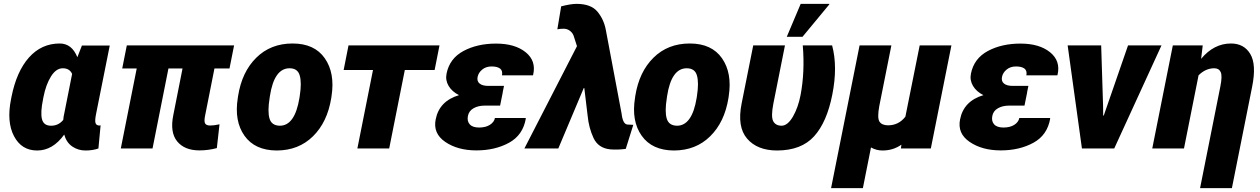

<svg xmlns="http://www.w3.org/2000/svg" viewBox="-20 -761 6455 984"><path d="M304.2 -146.5Q305.2 -162.6 309.6 -180.7L349.6 -382.3Q336.4 -411.1 301.8 -411.1Q267.6 -411.1 241.5 -369.6Q215.3 -328.1 202.6 -263.2L200.7 -252.9Q186.5 -184.1 195.1 -150.4Q203.6 -116.7 241.7 -116.7Q279.8 -116.7 304.2 -146.5ZM286.1 -538.1Q348.1 -538.1 376.5 -467.8L399.9 -527.8H542.5L473.1 -180.7Q465.3 -143.6 469.5 -130.6Q473.6 -117.7 489.7 -117.7Q494.1 -117.7 495.6 -119.1L484.4 0Q455.1 10.3 418 10.3Q380.4 10.3 350.3 -10.3Q320.3 -30.8 309.1 -71.3Q250.5 10.3 170.4 10.3Q90.3 10.3 51.8 -63.2Q13.2 -136.7 36.6 -252.9L38.6 -263.2Q64.5 -394.5 128.4 -466.3Q192.4 -538.1 286.1 -538.1Z M1105 -124 1091.3 -2Q1047.4 9.8 1002 9.8Q925.8 9.8 887.9 -36.6Q850.1 -83 868.2 -171.4L915.5 -410.2H843.3L761.7 0H599.1L680.7 -410.2H606.4L629.9 -528.3H1179.7L1156.2 -410.2H1079.1L1031.7 -171.4Q1024.9 -139.6 1031 -128.7Q1037.1 -117.7 1057.1 -117.7Q1077.1 -117.7 1105 -124Z M1414.1 -116.7Q1491.2 -116.7 1514.6 -258.8L1516.1 -269Q1526.9 -336.9 1516.1 -374Q1505.9 -411.1 1463.9 -411.1Q1385.3 -411.1 1363.3 -269L1361.8 -258.8Q1350.6 -189.5 1361.3 -153.3Q1372.1 -117.2 1414.1 -116.7ZM1679.2 -269 1677.7 -258.8Q1657.7 -134.8 1584 -62.5Q1510.7 9.8 1398.4 10.3Q1286.1 9.8 1232.9 -65.4Q1179.7 -140.6 1198.7 -258.8L1200.2 -269Q1219.7 -392.6 1293.5 -465.3Q1367.2 -538.1 1479.5 -538.1Q1591.8 -538.1 1644.5 -462.4Q1697.3 -386.7 1679.2 -269Z M2207.5 -402.3H2054.7L1974.6 0H1811.5L1891.6 -402.3H1741.2L1766.1 -528.3H2232.4Z M2712.4 -377.9 2711.4 -375H2552.7Q2557.1 -398.9 2542.7 -409.7Q2528.3 -420.4 2499.5 -420.4Q2470.7 -420.4 2451.4 -404.5Q2432.1 -388.7 2427.7 -366.7Q2423.3 -344.7 2438 -332.8Q2452.6 -320.8 2482.9 -320.8H2563L2556.2 -287.1H2556.6L2543 -219.7H2462.9Q2430.7 -219.7 2406.7 -206.1Q2382.8 -192.4 2377.9 -166Q2373 -139.6 2387.7 -123.5Q2402.3 -107.4 2435.5 -107.4Q2468.8 -107.4 2490.5 -121.1Q2512.2 -134.8 2516.6 -156.2H2673.8L2674.8 -153.3Q2660.2 -68.4 2588.6 -29.3Q2517.1 9.8 2421.4 9.8Q2325.7 9.8 2262 -33.7Q2198.2 -77.1 2212.9 -149.4Q2231.4 -243.2 2332.5 -273.4Q2296.4 -291.5 2279.1 -320.8Q2261.7 -350.1 2268.6 -383.8Q2284.2 -461.4 2355 -499.5Q2425.8 -537.6 2522.5 -537.6Q2619.1 -537.6 2674.1 -493.2Q2729 -448.7 2712.4 -377.9Z M2836.4 -610.8 2856 -728.5Q2905.8 -741.2 2934.6 -741.2Q3008.8 -741.2 3042 -701.2Q3075.2 -661.1 3085 -606.9L3165.5 -179.7Q3171.9 -124.5 3195.3 -122.8Q3218.8 -121.1 3225.6 -121.1L3187 2Q3144 7.8 3106.9 4.4Q3045.9 -2 3021.7 -54Q2997.6 -106 2991.7 -167.5L2974.6 -309.6H2971.7L2841.3 0H2667.5L2937 -524.4L2922.4 -569.8Q2917.5 -589.8 2902.6 -601.8Q2887.7 -613.8 2869.1 -613.8Q2850.6 -613.8 2836.4 -610.8Z M3449.7 -116.7Q3526.9 -116.7 3550.3 -258.8L3551.8 -269Q3562.5 -336.9 3551.8 -374Q3541.5 -411.1 3499.5 -411.1Q3420.9 -411.1 3398.9 -269L3397.5 -258.8Q3386.2 -189.5 3397 -153.3Q3407.7 -117.2 3449.7 -116.7ZM3714.8 -269 3713.4 -258.8Q3693.4 -134.8 3619.6 -62.5Q3546.4 9.8 3434.1 10.3Q3321.8 9.8 3268.6 -65.4Q3215.3 -140.6 3234.4 -258.8L3235.8 -269Q3255.4 -392.6 3329.1 -465.3Q3402.8 -538.1 3515.1 -538.1Q3627.4 -538.1 3680.2 -462.4Q3732.9 -386.7 3714.8 -269Z M3985.4 -116.7Q4016.6 -116.7 4043.9 -163.6Q4070.8 -210.4 4083 -274.4Q4105.5 -393.1 4094.2 -528.3H4244.6Q4273.9 -418.5 4245.6 -276.4Q4217.8 -134.8 4152.3 -62.5Q4086.9 9.8 3962.9 10.3Q3861.3 10.3 3809.1 -50.3Q3756.8 -110.8 3780.8 -230.5L3840.3 -528.3H4002.9L3943.4 -229.5Q3930.7 -164.1 3942.4 -140.6Q3954.1 -117.2 3985.4 -116.7ZM4083.5 -741.2H4229.5L4230.5 -738.8L4092.8 -572.3H4012.2Z M4530.8 -118.7Q4585.9 -118.7 4620.1 -163.1L4693.4 -528.3H4856L4750.5 0H4597.2L4599.6 -19.5Q4557.1 10.3 4502.9 10.3Q4470.7 10.3 4443.8 -5.4L4402.3 203.1H4239.3L4385.3 -528.3H4548.3L4486.3 -217.3Q4475.1 -156.2 4487.3 -137.7Q4499.5 -119.1 4530.8 -118.7Z M5399.9 -377.9 5398.9 -375H5240.2Q5244.6 -398.9 5230.2 -409.7Q5215.8 -420.4 5187 -420.4Q5158.2 -420.4 5138.9 -404.5Q5119.6 -388.7 5115.2 -366.7Q5110.8 -344.7 5125.5 -332.8Q5140.1 -320.8 5170.4 -320.8H5250.5L5243.7 -287.1H5244.1L5230.5 -219.7H5150.4Q5118.2 -219.7 5094.2 -206.1Q5070.3 -192.4 5065.4 -166Q5060.5 -139.6 5075.2 -123.5Q5089.8 -107.4 5123 -107.4Q5156.2 -107.4 5178 -121.1Q5199.7 -134.8 5204.1 -156.2H5361.3L5362.3 -153.3Q5347.7 -68.4 5276.1 -29.3Q5204.6 9.8 5108.9 9.8Q5013.2 9.8 4949.5 -33.7Q4885.7 -77.1 4900.4 -149.4Q4918.9 -243.2 5020 -273.4Q4983.9 -291.5 4966.6 -320.8Q4949.2 -350.1 4956.1 -383.8Q4971.7 -461.4 5042.5 -499.5Q5113.3 -537.6 5210 -537.6Q5306.6 -537.6 5361.6 -493.2Q5416.5 -448.7 5399.9 -377.9Z M5633.3 -217.8 5633.8 -168.9 5636.7 -168.5 5761.2 -528.3H5932.6L5690.4 0H5524.9L5451.7 -528.3H5623.5Z M6288.6 -538.1Q6355.5 -538.1 6387.7 -484.4Q6419.9 -430.7 6397.5 -317.9L6293.5 203.1H6130.4L6234.4 -318.4Q6245.1 -372.1 6236.1 -391.6Q6227.1 -411.1 6203.1 -411.1Q6158.7 -411.1 6122.6 -375L6047.9 0H5885.3L5990.7 -528.3H6144L6135.7 -459.5Q6201.2 -538.1 6288.6 -538.1Z"/></svg>

Font: Roboto-BlackItalic
Style: Italic
Weight: 900
Italic angle: -12°
Designer: Google
Version: Version 1.100141; 2013